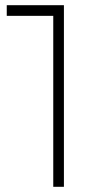

<svg xmlns="http://www.w3.org/2000/svg" viewBox="-20 -719 394 739"><path d="M6 -699H226V0H185V-658H6Z"/></svg>

Font: TypoPRO Montserrat Alternates
Style: Regular
Weight: 275
Designer: Julieta Ulanovsky
Foundry: Julieta Ulanovsky
Version: Version 6.001